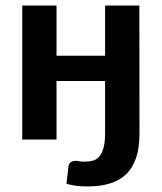

<svg xmlns="http://www.w3.org/2000/svg" viewBox="-20 -505 585 695"><path d="M484.4 -484.9 484.9 -22Q484.9 29.8 472.7 66.2Q460.4 102.5 436.5 125.7Q412.6 148.9 377.2 159.4Q341.8 169.9 294.9 169.9Q274.4 169.9 257.8 167.7Q241.2 165.5 220.7 160.6Q221.7 151.4 222.4 144Q223.1 136.7 224.1 129.9Q225.1 123 225.8 116Q226.6 108.9 227.5 99.1Q228.5 88.9 235.4 83Q242.2 77.1 254.4 77.1Q259.3 77.1 266.1 78.6Q272.9 80.1 287.6 80.1Q303.2 80.1 316.4 76.4Q329.6 72.8 339.4 61.8Q349.1 50.8 354.7 30.3Q360.4 9.8 360.4 -23.4V-211.9H184.6V0H60.5V-484.9H184.6V-303.2H360.4V-484.9Z"/></svg>

Font: Carlito
Style: Bold
Weight: 700
Designer: Lukasz Dziedzic
Foundry: tyPoland Lukasz Dziedzic
Version: Version 1.104